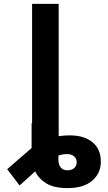

<svg xmlns="http://www.w3.org/2000/svg" viewBox="-20 -747 550 980"><path d="M141.3 -118.3H143.8V-727.3H279.5V-51.8Q306.1 -56.1 335.6 -56.1Q410.5 -56.1 452.6 -20.6Q494.7 14.9 494.7 77.4Q494.7 137.4 450.8 175.2Q407 213.1 324.6 213.1Q256.4 213.1 217.2 189.5Q177.9 165.8 159.8 127.8L79.9 199.6L16.7 116.5L141.3 8.5ZM278.1 67.1Q278.1 92 289.2 107.1Q300.4 122.2 325.6 122.2Q344.5 122.2 358 111.5Q371.4 100.9 371.4 80.3Q371.4 61.8 357.6 50.6Q343.8 39.4 321.4 39.4Q300.1 39.4 278.1 47.2Z"/></svg>

Font: Interface
Style: Bold
Weight: 700
Designer: Rasmus Andersson
Foundry: rsms
Version: Version 1.8